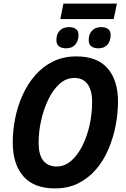

<svg xmlns="http://www.w3.org/2000/svg" viewBox="-20 -1039 699 1069"><path d="M316 -933 333 -1019H631L613 -933ZM348 -770Q324 -770 309 -780.5Q294 -791 294 -816Q294 -850 313 -869Q332 -888 365 -888Q387 -888 402 -878Q417 -868 417 -844Q417 -811 399 -790.5Q381 -770 348 -770ZM528 -770Q504 -770 489 -780.5Q474 -791 474 -816Q474 -850 493 -869Q512 -888 544 -888Q566 -888 581 -878Q596 -868 596 -844Q596 -811 578.5 -790.5Q561 -770 528 -770ZM286 10Q169 10 110 -57.5Q51 -125 51 -246Q51 -312 64.5 -380Q78 -448 106 -510Q134 -572 176.5 -620.5Q219 -669 276 -697Q333 -725 405 -725Q522 -725 579.5 -658Q637 -591 637 -474Q637 -409 624 -341Q611 -273 584.5 -210Q558 -147 516 -97.5Q474 -48 417 -19Q360 10 286 10ZM296 -112Q339 -112 375 -142.5Q411 -173 437.5 -225Q464 -277 478.5 -341Q493 -405 493 -473Q493 -535 468 -570Q443 -605 394 -605Q348 -605 311.5 -572Q275 -539 249 -485Q223 -431 209 -368Q195 -305 195 -245Q195 -176 221.5 -144Q248 -112 296 -112Z"/></svg>

Font: Noto Sans SemiCondensed
Style: Bold Italic
Weight: 700
Width: 4
Italic angle: -12°
Designer: Monotype Design Team
Foundry: Monotype Imaging Inc.
Version: Version 2.013; ttfautohint (v1.8.4.7-5d5b)